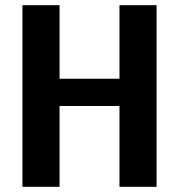

<svg xmlns="http://www.w3.org/2000/svg" viewBox="-20 -720 690 740"><path d="M66.5 0V-700H209.5V-416.5H440.5V-700H583.5V0H440.5V-311.5H209.5V0Z"/></svg>

Font: Trispace SemiBold
Style: Regular
Weight: 600
Designer: Tyler Finck
Foundry: Etcetera Type Company
Version: Version 1.210; ttfautohint (v1.8.3)